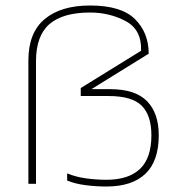

<svg xmlns="http://www.w3.org/2000/svg" viewBox="-20 -674 671 704"><path d="M370.1 9.9Q332.3 9.9 293.6 4.9Q254.9 0 226.2 -12.1V-38.2Q258.1 -25.2 295.2 -20Q332.3 -14.8 370.1 -14.8Q451 -14.8 493 -54.4Q535.1 -94 535.1 -178.1Q535.1 -250.9 499.6 -286.4Q464 -321.9 378.1 -321.9H276.1V-351.2L497.3 -487.9Q500 -565.2 440.6 -596.7Q381.3 -628.1 310.3 -628.1Q210.9 -628.1 161.4 -585.7Q112 -543.2 112 -449.2V0H84.1V-452.8Q84.1 -554 143.7 -603.9Q203.2 -653.8 310.3 -653.8Q424.9 -653.8 475 -603.9Q525.2 -554 525.2 -477.1L315.2 -347.1H384Q476.2 -347.1 519.1 -303.1Q562.1 -259 562.1 -178.1Q562.1 -83.2 513 -36.6Q464 9.9 370.1 9.9Z"/></svg>

Font: Arad-VF Thin Dots1
Style: Regular
Weight: 100
Designer: Mohammad Darvishi
Version: Version 1.000;August 30, 2024;FontCreator 15.0.0.2992 64-bit